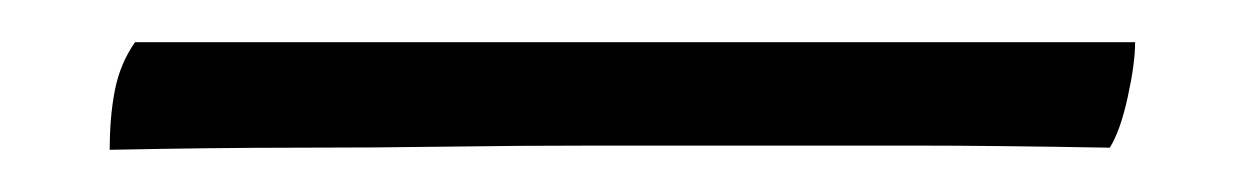

<svg xmlns="http://www.w3.org/2000/svg" viewBox="-20 72 590 91"><path d="M32 143Q32 127 34.5 114.5Q37 102 44 92H518Q518 102 514.5 118Q511 134 506 142Q451 141 412.5 141Q374 141 339.5 141Q305 141 263 141Q226 141 192 141.5Q158 142 120 142Q82 142 32 143Z"/></svg>

Font: Vollkorn
Style: Regular
Weight: 400
Designer: Friedrich Althausen
Foundry: Friedrich Althausen
Version: Version 5.001